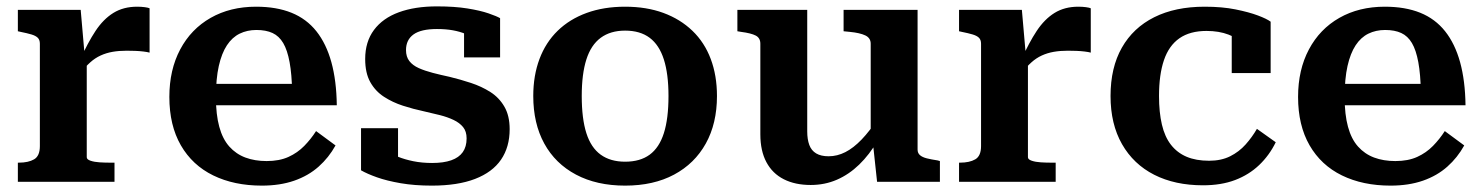

<svg xmlns="http://www.w3.org/2000/svg" viewBox="-20 -570 4652 602"><path d="M449 -544V-405Q442 -407 429.5 -408.5Q417 -410 403.5 -410.5Q390 -411 377 -411Q353 -411 333 -407.5Q313 -404 295.5 -396Q278 -388 263 -374.5Q248 -361 233 -342L231 -382Q255 -436 279.5 -473Q304 -510 335.5 -529.5Q367 -549 410 -549Q423 -549 434 -547.5Q445 -546 449 -544ZM36 0V-60H39Q69 -60 87 -70.5Q105 -81 105 -112V-433Q105 -445 98.5 -451.5Q92 -458 78.5 -462Q65 -466 45 -470L36 -472V-539H233L246 -390L252 -394V-77Q252 -70 264 -66Q276 -62 292.5 -61Q309 -60 324 -60H339V0Z M657 -265Q657 -211 667.5 -172.5Q678 -134 699 -110.5Q720 -87 749.5 -76Q779 -65 816 -65Q856 -65 884.5 -78Q913 -91 934 -112.5Q955 -134 971 -159L1032 -114Q1011 -76 979 -47.5Q947 -19 902.5 -3.5Q858 12 801 12Q714 12 648.5 -20Q583 -52 547 -114.5Q511 -177 511 -266Q511 -351 545 -415Q579 -479 640.5 -514Q702 -549 783 -549Q847 -549 894 -530Q941 -511 972 -472Q1003 -433 1019 -375Q1035 -317 1036 -240H622V-307H920L896 -281Q895 -337 888 -375Q881 -413 868 -435Q855 -457 834.5 -466.5Q814 -476 784 -476Q755 -476 731.5 -464.5Q708 -453 691.5 -428Q675 -403 666 -363Q657 -323 657 -265Z M1443 -136Q1443 -158 1432 -171.5Q1421 -185 1402 -194Q1383 -203 1359.5 -209Q1336 -215 1309 -221Q1276 -228 1243.5 -238.5Q1211 -249 1184 -266.5Q1157 -284 1141 -312.5Q1125 -341 1125 -385Q1125 -439 1152.5 -476Q1180 -513 1230.5 -531.5Q1281 -550 1350 -550Q1405 -550 1445.5 -543.5Q1486 -537 1512 -528Q1538 -519 1548 -513V-390H1435V-489Q1448 -490 1456 -486.5Q1464 -483 1467.5 -476.5Q1471 -470 1471.5 -462Q1472 -454 1470 -445Q1458 -456 1440 -463.5Q1422 -471 1400 -475Q1378 -479 1350 -479Q1300 -479 1276.5 -462Q1253 -445 1253 -413Q1253 -392 1263.5 -378.5Q1274 -365 1293 -356.5Q1312 -348 1337 -341.5Q1362 -335 1390 -329Q1423 -321 1456.5 -310Q1490 -299 1517.5 -281.5Q1545 -264 1561.5 -235.5Q1578 -207 1578 -165Q1578 -109 1551 -69.5Q1524 -30 1469.5 -9Q1415 12 1334 12Q1280 12 1236.5 4.5Q1193 -3 1162 -14Q1131 -25 1112 -36V-168H1228V-37Q1211 -44 1201 -53Q1191 -62 1187.5 -71Q1184 -80 1185.5 -87.5Q1187 -95 1193 -98Q1207 -87 1228 -78.5Q1249 -70 1276 -64.5Q1303 -59 1335 -59Q1371 -59 1395 -67.5Q1419 -76 1431 -93Q1443 -110 1443 -136Z M2228 -269Q2228 -183 2193 -120Q2158 -57 2093.5 -22.5Q2029 12 1940 12Q1851 12 1786 -22.5Q1721 -57 1686.5 -120Q1652 -183 1652 -269Q1652 -333 1671.5 -385Q1691 -437 1728.5 -473.5Q1766 -510 1819.5 -529.5Q1873 -549 1940 -549Q2007 -549 2060 -529.5Q2113 -510 2151 -473.5Q2189 -437 2208.5 -385Q2228 -333 2228 -269ZM1804 -269Q1804 -198 1818.5 -152.5Q1833 -107 1863.5 -85Q1894 -63 1940 -63Q1987 -63 2017 -85Q2047 -107 2061.5 -152.5Q2076 -198 2076 -269Q2076 -338 2061.5 -383.5Q2047 -429 2017 -451.5Q1987 -474 1940 -474Q1894 -474 1863.5 -451.5Q1833 -429 1818.5 -383.5Q1804 -338 1804 -269Z M2511 -539V-158Q2511 -133 2517.5 -115.5Q2524 -98 2539 -89Q2554 -80 2578 -80Q2605 -80 2630.5 -93Q2656 -106 2681.5 -132.5Q2707 -159 2733 -199L2731 -128Q2706 -85 2674 -54Q2642 -23 2604 -6.5Q2566 10 2522 10Q2473 10 2437.5 -8Q2402 -26 2383 -61.5Q2364 -97 2364 -149V-433Q2364 -451 2349.5 -458.5Q2335 -466 2304 -470L2292 -472V-539ZM2857 -539V-101Q2857 -90 2864.5 -83.5Q2872 -77 2886 -73.5Q2900 -70 2920 -67L2927 -65V0H2730L2717 -121L2710 -127V-433Q2710 -451 2693 -459Q2676 -467 2645 -470L2625 -472V-539Z M3400 -544V-405Q3393 -407 3380.5 -408.5Q3368 -410 3354.5 -410.5Q3341 -411 3328 -411Q3304 -411 3284 -407.5Q3264 -404 3246.5 -396Q3229 -388 3214 -374.5Q3199 -361 3184 -342L3182 -382Q3206 -436 3230.5 -473Q3255 -510 3286.5 -529.5Q3318 -549 3361 -549Q3374 -549 3385 -547.5Q3396 -546 3400 -544ZM2987 0V-60H2990Q3020 -60 3038 -70.5Q3056 -81 3056 -112V-433Q3056 -445 3049.5 -451.5Q3043 -458 3029.5 -462Q3016 -466 2996 -470L2987 -472V-539H3184L3197 -390L3203 -394V-77Q3203 -70 3215 -66Q3227 -62 3243.5 -61Q3260 -60 3275 -60H3290V0Z M3771 -66Q3809 -66 3837 -80Q3865 -94 3885.5 -117Q3906 -140 3921 -166L3980 -124Q3960 -83 3928 -52.5Q3896 -22 3852.5 -5.5Q3809 11 3752 11Q3664 11 3599 -22Q3534 -55 3498 -118Q3462 -181 3462 -269Q3462 -358 3497.5 -420.5Q3533 -483 3599 -516Q3665 -549 3757 -549Q3812 -549 3854 -540.5Q3896 -532 3924 -521.5Q3952 -511 3964 -502V-341H3842V-482Q3855 -482 3863 -476Q3871 -470 3875.5 -462Q3880 -454 3881 -445.5Q3882 -437 3880 -431Q3862 -450 3832 -461.5Q3802 -473 3763 -473Q3711 -473 3678 -450Q3645 -427 3629.5 -381.5Q3614 -336 3614 -269Q3614 -218 3623 -179.5Q3632 -141 3651.5 -116Q3671 -91 3700.5 -78.5Q3730 -66 3771 -66Z M4196 -265Q4196 -211 4206.5 -172.5Q4217 -134 4238 -110.5Q4259 -87 4288.5 -76Q4318 -65 4355 -65Q4395 -65 4423.5 -78Q4452 -91 4473 -112.5Q4494 -134 4510 -159L4571 -114Q4550 -76 4518 -47.5Q4486 -19 4441.5 -3.5Q4397 12 4340 12Q4253 12 4187.5 -20Q4122 -52 4086 -114.5Q4050 -177 4050 -266Q4050 -351 4084 -415Q4118 -479 4179.5 -514Q4241 -549 4322 -549Q4386 -549 4433 -530Q4480 -511 4511 -472Q4542 -433 4558 -375Q4574 -317 4575 -240H4161V-307H4459L4435 -281Q4434 -337 4427 -375Q4420 -413 4407 -435Q4394 -457 4373.5 -466.5Q4353 -476 4323 -476Q4294 -476 4270.5 -464.5Q4247 -453 4230.5 -428Q4214 -403 4205 -363Q4196 -323 4196 -265Z"/></svg>

Font: Roboto Serif SemiBold
Style: Regular
Weight: 600
Designer: Greg Gazdowicz
Foundry: Commercial Type
Version: Version 1.008